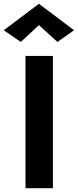

<svg xmlns="http://www.w3.org/2000/svg" viewBox="-58 -996 412 1016"><path d="M52 -774 -38 -836 148 -976 334 -836 246 -774 148 -863ZM222 -700V0H77V-700Z"/></svg>

Font: Venryn Sans SemiBold
Style: Regular
Weight: 600
Designer: Owen Earl, indestructible type* (font) & Cristiano Sobral (main changes)
Version: Version 3.60;October 28, 2020;FontCreator 13.0.0.2681 64-bit